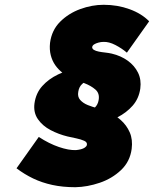

<svg xmlns="http://www.w3.org/2000/svg" viewBox="-20 -752 699 802"><path d="M510 -532 603 -663Q572 -695 521.5 -713.5Q471 -732 413 -732Q364 -732 315 -714Q266 -696 231 -661Q196 -626 189 -573Q186 -545 192 -521.5Q198 -498 211 -479.5Q224 -461 242.5 -447Q261 -433 282 -424Q305 -415 332.5 -404.5Q360 -394 378.5 -378Q397 -362 392 -334Q389 -315 376 -302.5Q363 -290 346 -282Q329 -274 313 -268L305 -223Q347 -224 390 -233.5Q433 -243 470.5 -262Q508 -281 534 -310.5Q560 -340 566 -382Q571 -419 556.5 -448.5Q542 -478 513.5 -498.5Q485 -519 447 -528Q434 -531 419.5 -532.5Q405 -534 392.5 -536.5Q380 -539 372.5 -543.5Q365 -548 365 -555Q366 -562 373 -566.5Q380 -571 391 -574Q402 -577 412 -577Q435 -578 462 -564Q489 -550 510 -532ZM142 -180 49 -49Q82 -24 118.5 -6.5Q155 11 198.5 20.5Q242 30 295 30Q345 29 396.5 11.5Q448 -6 485.5 -41.5Q523 -77 530 -130Q535 -169 522 -199Q509 -229 484 -251Q459 -273 427 -287Q411 -294 389 -299.5Q367 -305 347 -313Q327 -321 315 -334.5Q303 -348 307 -369Q310 -389 323 -401Q336 -413 353.5 -421Q371 -429 386 -434L393 -479Q352 -478 307 -469Q262 -460 222.5 -441Q183 -422 156.5 -392.5Q130 -363 124 -320Q119 -282 138.5 -254Q158 -226 191.5 -208.5Q225 -191 262 -182Q280 -178 299 -174Q318 -170 331.5 -164Q345 -158 343 -147Q342 -141 335 -136Q328 -131 318 -128.5Q308 -126 297 -125Q267 -124 226 -138Q185 -152 142 -180Z"/></svg>

Font: Jost Black
Style: Italic
Weight: 900
Italic angle: -5°
Version: Version 3.710